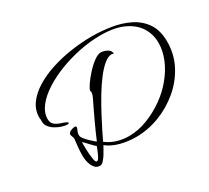

<svg xmlns="http://www.w3.org/2000/svg" viewBox="-128 -794 1162 1067"><g transform="rotate(-30 453.0 -260.0)"><path d="M239 63Q220 63 208.5 51Q197 39 191 23Q185 7 183 -8Q181 -23 181 -29Q181 -62 183.5 -86.5Q186 -111 189 -136V-140Q189 -146 186.5 -151.5Q184 -157 182 -164Q182 -166 181.5 -167Q181 -168 181 -169Q181 -176 188 -183Q194 -188 204.5 -191.5Q215 -195 223 -195Q227 -195 231 -193Q233 -191 233 -189Q233 -182 228 -172Q223 -159 222 -156.5Q221 -154 221 -140Q221 -132 231 -119Q241 -106 254 -93.5Q267 -81 277.5 -72Q288 -63 290 -63Q296 -79 309 -107.5Q322 -136 337 -169Q352 -202 367 -232.5Q382 -263 392 -284Q397 -295 399 -303Q401 -311 401 -315Q401 -319 400 -321.5Q399 -324 398 -325Q400 -337 417.5 -362.5Q435 -388 460 -415.5Q485 -443 511 -462Q537 -481 557 -481Q563 -481 576 -477.5Q589 -474 601 -466Q613 -458 615 -444V-440Q615 -438 614 -438Q613 -438 610 -440Q607 -442 603 -442Q580 -442 553 -419.5Q526 -397 497.5 -359.5Q469 -322 442 -277Q415 -232 391 -187Q367 -142 348.5 -104.5Q330 -67 319 -44Q351 -20 387 -9.5Q423 1 460 1Q520 1 579 -22Q638 -45 689.5 -81.5Q741 -118 776 -161Q818 -211 839.5 -264Q861 -317 861 -366Q861 -422 833 -466.5Q805 -511 747.5 -537.5Q690 -564 601 -564Q537 -564 469 -550.5Q401 -537 338 -513Q275 -489 224.5 -456.5Q174 -424 144.5 -386Q115 -348 115 -307Q115 -282 131 -269.5Q147 -257 167 -251Q187 -245 198 -239Q206 -236 206 -232Q206 -226 195 -226Q183 -226 163 -232Q143 -238 123 -250Q103 -262 90.5 -279.5Q78 -297 81 -321Q81 -323 80 -328Q79 -333 79 -337Q79 -385 107 -424Q135 -463 183.5 -493Q232 -523 293.5 -543Q355 -563 423 -573Q491 -583 557 -583Q616 -583 677.5 -573.5Q739 -564 791 -538.5Q843 -513 874.5 -467Q906 -421 906 -348Q906 -268 870.5 -200Q835 -132 775 -81.5Q715 -31 641.5 -3Q568 25 492 25Q441 25 393.5 12.5Q346 0 311 -27Q309 -24 301.5 -9.5Q294 5 283.5 21.5Q273 38 261.5 50.5Q250 63 239 63ZM235 33Q243 33 252 16.5Q261 0 268 -18.5Q275 -37 277 -41Q266 -50 247.5 -70Q229 -90 216 -102Q216 -92 216.5 -57Q217 -22 223 13Q227 33 235 33Z"/></g></svg>

Font: Allura
Style: Regular
Weight: 400
Designer: Robert E. Leuschke
Foundry: Robert E. Leuschke
Version: Version 1.110